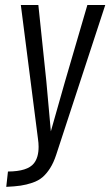

<svg xmlns="http://www.w3.org/2000/svg" viewBox="-20 -598 439 765"><path d="M4.9 146.5 11.7 85.4Q89.8 85 115.2 52.7Q133.8 29.3 133.8 -13.2Q133.8 -27.8 131.3 -44.9L63 -578.1H132.8L164.6 -274.4L182.6 -74.7L238.8 -272.5L328.1 -578.1H399.4L204.1 18.1Q193.8 49.8 179.7 72Q165.5 94.2 149.2 108.2Q132.8 122.1 109.1 130.1Q85.4 138.2 62 141.6Q38.6 145 4.9 146.5Z"/></svg>

Font: Oswald
Style: Light
Weight: 300
Designer: Vernon Adams
Foundry: Vernon Adams
Version: 3.0; ttfautohint (v0.95.6-bc232) -l 8 -r 50 -G 200 -x 0 -w "